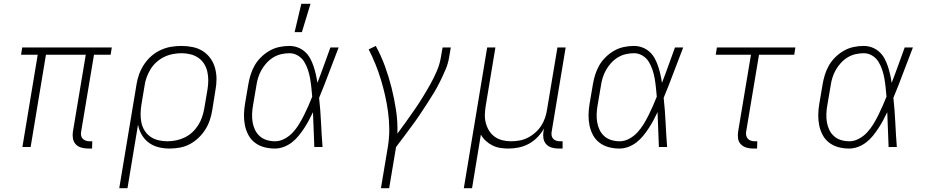

<svg xmlns="http://www.w3.org/2000/svg" viewBox="-20 -768 4840 1003"><path d="M461 8H440Q422 8 404.5 3Q387 -2 375.5 -14.5Q364 -27 361 -45Q358 -63 361 -81L428 -482H220L140 0H97L177 -482H90L96 -520H564L558 -482H471L404 -81Q402 -71 403.5 -61Q405 -51 411.5 -44Q418 -37 427.5 -33.5Q437 -30 447 -30H462Z M603 215 693 -326Q697 -353 706.5 -379.5Q716 -406 732 -430.5Q748 -455 770 -474.5Q792 -494 819 -506.5Q846 -519 873.5 -523.5Q901 -528 928 -528Q958 -528 987 -522Q1016 -516 1039.5 -501Q1063 -486 1079.5 -463Q1096 -440 1103.5 -412Q1111 -384 1111 -354.5Q1111 -325 1105 -294L1089 -194Q1085 -168 1076.5 -142Q1068 -116 1053 -92Q1038 -68 1017 -48Q996 -28 971.5 -15Q947 -2 920 3Q893 8 866 8Q836 8 808 1Q780 -6 757.5 -22.5Q735 -39 720.5 -64Q706 -89 701 -117L646 215ZM854 -30Q876 -30 899 -34.5Q922 -39 944 -49.5Q966 -60 984 -76.5Q1002 -93 1015 -113.5Q1028 -134 1035.5 -156Q1043 -178 1047 -201L1064 -301Q1068 -325 1068 -348.5Q1068 -372 1063 -394Q1058 -416 1046 -435Q1034 -454 1015.5 -466.5Q997 -479 974.5 -484.5Q952 -490 928 -490Q906 -490 882.5 -485.5Q859 -481 837.5 -470.5Q816 -460 797.5 -443.5Q779 -427 766.5 -406.5Q754 -386 746 -364Q738 -342 735 -319L719 -223Q715 -199 714.5 -175Q714 -151 718.5 -128.5Q723 -106 735 -86.5Q747 -67 765.5 -54Q784 -41 807 -35.5Q830 -30 854 -30Z M1416 8Q1387 8 1360.5 1Q1334 -6 1312.5 -22Q1291 -38 1278 -62Q1265 -86 1259.5 -113Q1254 -140 1254.5 -168.5Q1255 -197 1260 -226L1277 -326Q1281 -351 1289 -377Q1297 -403 1310.5 -426.5Q1324 -450 1344.5 -470Q1365 -490 1389 -503.5Q1413 -517 1439.5 -522.5Q1466 -528 1491 -528Q1515 -528 1536 -520Q1557 -512 1573.5 -497Q1590 -482 1600.5 -462.5Q1611 -443 1618 -422Q1625 -401 1630 -379Q1635 -357 1638 -335Q1656 -381 1672.5 -427.5Q1689 -474 1706 -520H1749Q1723 -454 1698.5 -388Q1674 -322 1647 -257Q1654 -193 1657 -128.5Q1660 -64 1665 0H1622Q1620 -46 1618.5 -91.5Q1617 -137 1615 -182Q1605 -161 1593.5 -139.5Q1582 -118 1568.5 -97.5Q1555 -77 1539.5 -58Q1524 -39 1504.5 -24Q1485 -9 1462 -0.5Q1439 8 1416 8ZM1417 -30Q1442 -30 1466.5 -43Q1491 -56 1509.5 -76Q1528 -96 1542 -119Q1556 -142 1568 -166Q1580 -190 1590.5 -214Q1601 -238 1611 -263Q1609 -287 1606.5 -311Q1604 -335 1600 -358Q1596 -381 1588.5 -403.5Q1581 -426 1569 -445.5Q1557 -465 1536.5 -477.5Q1516 -490 1492 -490Q1471 -490 1449 -485Q1427 -480 1407.5 -468Q1388 -456 1372.5 -439Q1357 -422 1346 -402.5Q1335 -383 1328.5 -362Q1322 -341 1319 -319L1302 -219Q1298 -197 1297 -174.5Q1296 -152 1299.5 -130.5Q1303 -109 1312 -90Q1321 -71 1336.5 -57Q1352 -43 1373 -36.5Q1394 -30 1417 -30ZM1519 -600 1554 -748H1602L1557 -600Z M1970 215 2007 -6Q2014 -52 2013.5 -96.5Q2013 -141 2007 -184.5Q2001 -228 1991.5 -270Q1982 -312 1969.5 -353Q1957 -394 1941 -433.5Q1925 -473 1906 -510L1943 -528Q1971 -477 1991 -422Q2011 -367 2025.5 -309.5Q2040 -252 2049 -192Q2058 -132 2056 -70Q2079 -101 2102 -133Q2125 -165 2147 -197Q2169 -229 2189 -261.5Q2209 -294 2228 -328Q2247 -362 2262 -397Q2277 -432 2283 -468L2292 -520H2335L2326 -468Q2321 -436 2307.5 -404.5Q2294 -373 2279 -342.5Q2264 -312 2246.5 -283Q2229 -254 2210 -225Q2191 -196 2172 -167.5Q2153 -139 2132 -111Q2111 -83 2090.5 -55Q2070 -27 2049 0L2013 215Z M2403 215 2525 -520H2568L2518 -219Q2514 -196 2513 -172.5Q2512 -149 2517.5 -127Q2523 -105 2534.5 -86Q2546 -67 2564 -54Q2582 -41 2604 -35.5Q2626 -30 2650 -30Q2672 -30 2694 -34Q2716 -38 2737 -48.5Q2758 -59 2776.5 -75.5Q2795 -92 2807.5 -111.5Q2820 -131 2827.5 -153Q2835 -175 2838 -197L2892 -520H2935L2862 -81Q2860 -71 2861.5 -61Q2863 -51 2869 -44Q2875 -37 2884.5 -33.5Q2894 -30 2904 -30H2919V8H2897Q2879 8 2862 3Q2845 -2 2833.5 -14.5Q2822 -27 2819 -45Q2816 -63 2819 -81L2822 -97Q2808 -72 2787.5 -51Q2767 -30 2742 -16.5Q2717 -3 2689.5 2.5Q2662 8 2636 8Q2613 8 2592 4.5Q2571 1 2552 -8.5Q2533 -18 2517.5 -32.5Q2502 -47 2492 -65L2446 215Z M3216 8Q3187 8 3160.5 1Q3134 -6 3112.5 -22Q3091 -38 3078 -62Q3065 -86 3059.5 -113Q3054 -140 3054.5 -168.5Q3055 -197 3060 -226L3077 -326Q3081 -351 3089 -377Q3097 -403 3110.5 -426.5Q3124 -450 3144.5 -470Q3165 -490 3189 -503.5Q3213 -517 3239.5 -522.5Q3266 -528 3291 -528Q3315 -528 3336 -520Q3357 -512 3373.5 -497Q3390 -482 3400.5 -462.5Q3411 -443 3418 -422Q3425 -401 3430 -379Q3435 -357 3438 -335Q3456 -381 3472.5 -427.5Q3489 -474 3506 -520H3549Q3523 -454 3498.5 -388Q3474 -322 3447 -257Q3454 -193 3457 -128.5Q3460 -64 3465 0H3422Q3420 -46 3418.5 -91.5Q3417 -137 3415 -182Q3405 -161 3393.5 -139.5Q3382 -118 3368.5 -97.5Q3355 -77 3339.5 -58Q3324 -39 3304.5 -24Q3285 -9 3262 -0.5Q3239 8 3216 8ZM3217 -30Q3242 -30 3266.5 -43Q3291 -56 3309.5 -76Q3328 -96 3342 -119Q3356 -142 3368 -166Q3380 -190 3390.5 -214Q3401 -238 3411 -263Q3409 -287 3406.5 -311Q3404 -335 3400 -358Q3396 -381 3388.5 -403.5Q3381 -426 3369 -445.5Q3357 -465 3336.5 -477.5Q3316 -490 3292 -490Q3271 -490 3249 -485Q3227 -480 3207.5 -468Q3188 -456 3172.5 -439Q3157 -422 3146 -402.5Q3135 -383 3128.5 -362Q3122 -341 3119 -319L3102 -219Q3098 -197 3097 -174.5Q3096 -152 3099.5 -130.5Q3103 -109 3112 -90Q3121 -71 3136.5 -57Q3152 -43 3173 -36.5Q3194 -30 3217 -30Z M3935 8H3914Q3896 8 3879 3Q3862 -2 3850 -14.5Q3838 -27 3835.5 -45Q3833 -63 3836 -81L3903 -482H3719L3725 -520H4135L4129 -482H3945L3878 -81Q3876 -71 3878 -61Q3880 -51 3886 -44Q3892 -37 3901.5 -33.5Q3911 -30 3921 -30H3936Z M4416 8Q4387 8 4360.5 1Q4334 -6 4312.5 -22Q4291 -38 4278 -62Q4265 -86 4259.5 -113Q4254 -140 4254.5 -168.5Q4255 -197 4260 -226L4277 -326Q4281 -351 4289 -377Q4297 -403 4310.5 -426.5Q4324 -450 4344.5 -470Q4365 -490 4389 -503.5Q4413 -517 4439.5 -522.5Q4466 -528 4491 -528Q4515 -528 4536 -520Q4557 -512 4573.5 -497Q4590 -482 4600.5 -462.5Q4611 -443 4618 -422Q4625 -401 4630 -379Q4635 -357 4638 -335Q4656 -381 4672.5 -427.5Q4689 -474 4706 -520H4749Q4723 -454 4698.5 -388Q4674 -322 4647 -257Q4654 -193 4657 -128.5Q4660 -64 4665 0H4622Q4620 -46 4618.5 -91.5Q4617 -137 4615 -182Q4605 -161 4593.5 -139.5Q4582 -118 4568.5 -97.5Q4555 -77 4539.5 -58Q4524 -39 4504.5 -24Q4485 -9 4462 -0.5Q4439 8 4416 8ZM4417 -30Q4442 -30 4466.5 -43Q4491 -56 4509.5 -76Q4528 -96 4542 -119Q4556 -142 4568 -166Q4580 -190 4590.5 -214Q4601 -238 4611 -263Q4609 -287 4606.5 -311Q4604 -335 4600 -358Q4596 -381 4588.5 -403.5Q4581 -426 4569 -445.5Q4557 -465 4536.5 -477.5Q4516 -490 4492 -490Q4471 -490 4449 -485Q4427 -480 4407.5 -468Q4388 -456 4372.5 -439Q4357 -422 4346 -402.5Q4335 -383 4328.5 -362Q4322 -341 4319 -319L4302 -219Q4298 -197 4297 -174.5Q4296 -152 4299.5 -130.5Q4303 -109 4312 -90Q4321 -71 4336.5 -57Q4352 -43 4373 -36.5Q4394 -30 4417 -30Z"/></svg>

Font: Iosevka Aile XLt Obl
Style: Regular
Weight: 200
Italic angle: -9°
Designer: Belleve Invis
Foundry: Belleve Invis
Version: Version 31.1.0; ttfautohint (v1.8.4)